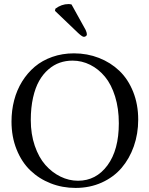

<svg xmlns="http://www.w3.org/2000/svg" viewBox="-20 -923 742 953"><path d="M339.8 -622.1Q306.6 -622.1 276.9 -611.8Q247.1 -601.6 220.5 -578.6Q193.8 -555.7 174.6 -522Q155.3 -488.3 144 -438.2Q132.8 -388.2 132.8 -327.1Q132.8 -257.3 152.6 -199.5Q172.4 -141.6 205.3 -104.2Q238.3 -66.9 280.3 -46.4Q322.3 -25.9 367.2 -25.9Q457 -25.9 513.4 -102.3Q569.8 -178.7 569.8 -311Q569.8 -384.3 551.3 -444.1Q532.7 -503.9 501 -542.2Q469.2 -580.6 427.7 -601.3Q386.2 -622.1 339.8 -622.1ZM666 -329.1Q666 -258.8 644.3 -197Q622.6 -135.3 583.3 -89.4Q543.9 -43.5 484.9 -16.8Q425.8 9.8 355 9.8Q289.6 9.8 231.7 -12.9Q173.8 -35.6 130.6 -77.1Q87.4 -118.7 62.3 -181.4Q37.1 -244.1 37.1 -319.8Q37.1 -375 50.3 -425.5Q63.5 -476.1 89.8 -518.6Q116.2 -561 152.8 -592Q189.5 -623 239.5 -640.6Q289.6 -658.2 347.2 -658.2Q413.1 -658.2 471.2 -635.5Q529.3 -612.8 572.5 -571.5Q615.7 -530.3 640.9 -467.5Q666 -404.8 666 -329.1ZM335 -900.9 404.8 -774.9Q411.1 -762.2 411.1 -751Q411.1 -747.1 406.5 -743.7Q401.9 -740.2 396 -740.2Q388.2 -740.2 367.2 -759.8L252.9 -869.1L254.9 -879.9Q285.6 -902.8 319.8 -902.8Q327.1 -902.8 335 -900.9Z"/></svg>

Font: Common Serif
Style: Regular
Weight: 400
Designer: Philipp H. Poll, Khaled Hosny
Foundry: Stefan Peev, Context Ltd.
Version: Version 1.026